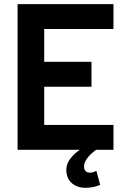

<svg xmlns="http://www.w3.org/2000/svg" viewBox="-20 -720 610 923"><path d="M298.8 95.5Q298.8 67.2 319 41.6Q339.2 16 364.2 0H441.8Q411.2 23 397.6 42.9Q384 62.8 384 80.8Q384 94 391.2 102Q398.5 110 412.5 110Q419.8 110 427.6 107.9Q435.5 105.8 443.2 101L461.5 168.5Q448.5 175.2 429 179Q409.5 182.8 391.5 182.8Q349.5 182.8 324.1 159.4Q298.8 136 298.8 95.5ZM64.5 -700H192.5V0H64.5ZM84.5 -422.8H419.8V-303.2H84.5ZM84.5 -700H525.5V-580.5H84.5ZM84.5 -119.5H525.5V0H84.5Z"/></svg>

Font: Haskoy
Style: Regular
Weight: 400
Designer: Ertekin Erdin
Foundry: Ertekin Erdin
Version: Version 1.500